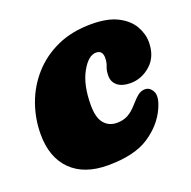

<svg xmlns="http://www.w3.org/2000/svg" viewBox="-92 -549 646 649"><g transform="rotate(-20 231.5 -224.0)"><path d="M282.5 -362Q254.5 -362 230 -317.5Q205.5 -273 205.5 -200.5Q205.5 -155.5 222.8 -135Q240 -114.5 269 -114.5Q291 -114.5 308 -123.5Q325 -132.5 342 -152Q358 -170.5 369.8 -179.8Q381.5 -189 395.5 -189Q413 -189 423 -169.8Q433 -150.5 415.5 -111.5Q392.5 -60 339.5 -25Q286.5 10 191 10Q106 10 59.2 -36.5Q12.5 -83 12.5 -166Q12.5 -222 31.2 -274.2Q50 -326.5 86.8 -368Q123.5 -409.5 177 -433.8Q230.5 -458 300 -458Q358.5 -458 394.2 -439.8Q430 -421.5 446.5 -393Q463 -364.5 463 -334.5Q463 -283 430.8 -254Q398.5 -225 357.5 -225Q328 -225 311.5 -238.2Q295 -251.5 295 -274Q295 -292.5 300.5 -305.5Q306 -318.5 306 -335Q306 -362 282.5 -362Z"/></g></svg>

Font: Fraunces 144pt S100 Black
Style: Italic
Weight: 900
Italic angle: -16°
Version: Version 1.000; ttfautohint (v1.8.3)